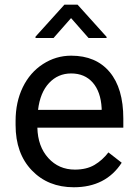

<svg xmlns="http://www.w3.org/2000/svg" viewBox="-20 -788 582 818"><path d="M294.4 9.8Q184.6 9.8 115.5 -62.3Q46.4 -134.3 46.4 -255.4V-272.5Q46.4 -353 77.1 -416.3Q107.9 -479.5 163.1 -515.1Q218.3 -550.8 283.2 -550.8Q388.7 -550.8 447 -481.4Q505.4 -412.1 505.4 -282.7V-244.1H139.2Q141.1 -164.1 185.8 -114.7Q230.5 -65.4 299.3 -65.4Q348.6 -65.4 382.6 -85.4Q416.5 -105.5 441.9 -138.7L498.5 -94.7Q430.7 9.8 294.4 9.8ZM283.2 -475.1Q227.1 -475.1 189 -434.3Q150.9 -393.6 142.1 -319.8H413.1V-327.1Q409.2 -397.5 375 -436.3Q340.8 -475.1 283.2 -475.1ZM434.1 -630.9V-626H357.4L282.7 -710.9L208 -626H131.3V-631.8L254.4 -768.1H310.5Z"/></svg>

Font: Hopone
Style: Regular
Weight: 400
Foundry: SIL International (SIL)
Version: Version 1.00 September 3, 2015, initial release